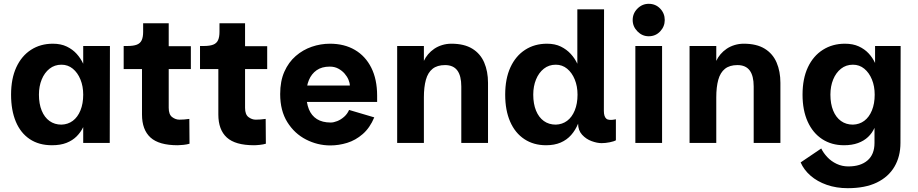

<svg xmlns="http://www.w3.org/2000/svg" viewBox="-20 -749 4809 1006"><path d="M252 12Q184 12 136 -20Q88 -52 63 -111.5Q38 -171 38 -253Q38 -337 65.5 -396.5Q93 -456 142.5 -488Q192 -520 257 -520Q299 -520 330 -505Q361 -490 382 -466.5Q403 -443 416 -415V-508H556L555 0H416V-83Q403 -56 381.5 -34.5Q360 -13 328.5 -0.5Q297 12 252 12ZM302 -96Q336 -97 361.5 -116Q387 -135 401.5 -170.5Q416 -206 416 -253Q416 -297 401.5 -332.5Q387 -368 361.5 -389Q336 -410 302 -410Q266 -410 239.5 -389Q213 -368 198.5 -332.5Q184 -297 184 -253Q184 -205 198.5 -169.5Q213 -134 239.5 -115Q266 -96 302 -96Z M911 12Q813 12 768.5 -28.5Q724 -69 724 -149V-387H628V-508H647Q679 -508 697 -515Q715 -522 722.5 -538.5Q730 -555 730 -582V-627H864V-507H980V-387H864V-184Q864 -149 882 -135.5Q900 -122 920 -122Q930 -122 945 -123Q960 -124 972 -126L973 4Q960 8 941.5 10Q923 12 911 12Z M1311 12Q1213 12 1168.5 -28.5Q1124 -69 1124 -149V-387H1028V-508H1047Q1079 -508 1097 -515Q1115 -522 1122.5 -538.5Q1130 -555 1130 -582V-627H1264V-507H1380V-387H1264V-184Q1264 -149 1282 -135.5Q1300 -122 1320 -122Q1330 -122 1345 -123Q1360 -124 1372 -126L1373 4Q1360 8 1341.5 10Q1323 12 1311 12Z M1711 13Q1644 13 1583.5 -18Q1523 -49 1485.5 -109Q1448 -169 1448 -256Q1448 -324 1470 -373.5Q1492 -423 1529.5 -455.5Q1567 -488 1613.5 -504Q1660 -520 1709 -520Q1784 -520 1839.5 -487.5Q1895 -455 1925.5 -394Q1956 -333 1956 -248V-215H1553L1552 -301H1813Q1813 -314 1806 -331Q1799 -348 1785.5 -363.5Q1772 -379 1752.5 -389.5Q1733 -400 1708 -400Q1666 -400 1639 -381Q1612 -362 1598.5 -329.5Q1585 -297 1585 -256Q1585 -210 1598.5 -176.5Q1612 -143 1640.5 -125Q1669 -107 1713 -107Q1728 -107 1747 -114.5Q1766 -122 1783 -137Q1800 -152 1809 -173L1941 -134Q1918 -79 1880.5 -46.5Q1843 -14 1799 -0.5Q1755 13 1711 13Z M2061 0V-508H2201V-430Q2209 -448 2223 -464.5Q2237 -481 2255.5 -493.5Q2274 -506 2297 -513Q2320 -520 2345 -520Q2412 -520 2454.5 -494Q2497 -468 2517 -421.5Q2537 -375 2537 -315V0H2397V-296Q2397 -352 2376 -380Q2355 -408 2312 -408Q2271 -408 2246.5 -388.5Q2222 -369 2211.5 -331Q2201 -293 2201 -239V0Z M3009 -101Q2995 -67 2972.5 -41.5Q2950 -16 2917.5 -2Q2885 12 2841 12Q2776 12 2727.5 -20Q2679 -52 2653 -111.5Q2627 -171 2627 -253Q2627 -337 2654.5 -396.5Q2682 -456 2731.5 -488Q2781 -520 2846 -520Q2888 -520 2918.5 -505Q2949 -490 2970.5 -466.5Q2992 -443 3005 -415V-700H3145L3144 -168Q3144 -138 3157 -127Q3170 -116 3207 -124V-14Q3197 -8 3174.5 -3.5Q3152 1 3132 1Q3109 1 3080 -9.5Q3051 -20 3030 -43Q3009 -66 3009 -101ZM2892 -96Q2926 -97 2951.5 -116Q2977 -135 2991.5 -170.5Q3006 -206 3006 -253Q3006 -297 2991.5 -332.5Q2977 -368 2951.5 -389Q2926 -410 2892 -410Q2856 -410 2829.5 -389Q2803 -368 2788.5 -332.5Q2774 -297 2774 -253Q2774 -205 2788.5 -169.5Q2803 -134 2829.5 -115Q2856 -96 2892 -96Z M3379 -559Q3345 -559 3320 -584.5Q3295 -610 3295 -644Q3295 -679 3320 -704Q3345 -729 3379 -729Q3415 -729 3439 -704Q3463 -679 3463 -644Q3463 -610 3439 -584.5Q3415 -559 3379 -559ZM3309 0V-508H3449V0Z M3593 0V-508H3733V-430Q3741 -448 3755 -464.5Q3769 -481 3787.5 -493.5Q3806 -506 3829 -513Q3852 -520 3877 -520Q3944 -520 3986.5 -494Q4029 -468 4049 -421.5Q4069 -375 4069 -315V0H3929V-296Q3929 -352 3908 -380Q3887 -408 3844 -408Q3803 -408 3778.5 -388.5Q3754 -369 3743.5 -331Q3733 -293 3733 -239V0Z M4562 0V-79Q4550 -52 4528.5 -31.5Q4507 -11 4475.5 0.5Q4444 12 4402 12Q4337 12 4288 -20Q4239 -52 4212 -111.5Q4185 -171 4185 -253Q4185 -337 4213 -396.5Q4241 -456 4291.5 -488Q4342 -520 4407 -520Q4449 -520 4479.5 -506Q4510 -492 4531 -469.5Q4552 -447 4565 -419V-508H4699L4698 0Q4698 71 4666.5 124.5Q4635 178 4574 207.5Q4513 237 4422 237Q4362 237 4312 219.5Q4262 202 4227 171.5Q4192 141 4175 102L4283 29Q4294 52 4314.5 74Q4335 96 4363.5 109.5Q4392 123 4425 123Q4489 123 4525.5 91.5Q4562 60 4562 0ZM4449 -96Q4483 -97 4508.5 -116Q4534 -135 4548.5 -170.5Q4563 -206 4563 -253Q4563 -297 4548.5 -332.5Q4534 -368 4508.5 -389Q4483 -410 4449 -410Q4413 -410 4386.5 -389Q4360 -368 4345.5 -332.5Q4331 -297 4331 -253Q4331 -205 4345.5 -169.5Q4360 -134 4386.5 -115Q4413 -96 4449 -96Z"/></svg>

Font: Inclusive Sans
Style: Bold
Weight: 700
Designer: Olivia King
Foundry: Olivia King
Version: Version 2.004